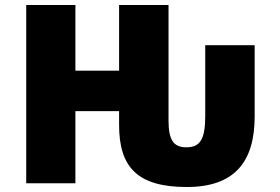

<svg xmlns="http://www.w3.org/2000/svg" viewBox="-20 -734 1121 769"><path d="M85 0H282V-289H457V-233C457 -64 531 15 728 15C919 15 1000 -85 1000 -268V-553H802V-269C802 -175 781 -144 726 -144C672 -144 655 -178 655 -252V-714H457V-451H282V-714H85Z"/></svg>

Font: Noto Sans UI Black
Style: Regular
Weight: 900
Designer: Monotype Design Team
Foundry: Monotype Imaging Inc.
Version: Version 1.901